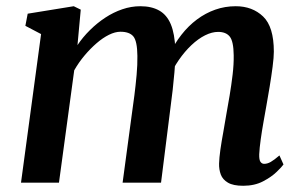

<svg xmlns="http://www.w3.org/2000/svg" viewBox="-20 -587 972 617"><path d="M239.5 -556 229 -442Q246 -467.5 269 -490.2Q292 -513 318.2 -530.2Q344.5 -547.5 373 -557.2Q401.5 -567 431 -567Q467 -567 491.5 -553.2Q516 -539.5 528.8 -509.2Q541.5 -479 543.5 -428.5Q543.5 -422 543.5 -415Q543.5 -408 543 -400.8Q542.5 -393.5 541.5 -385.5L523.5 -411Q540.5 -446.5 563 -475.2Q585.5 -504 613 -524.5Q640.5 -545 671.8 -556Q703 -567 737.5 -567Q791 -567 825.5 -534Q860 -501 860 -421Q860 -403 856 -372.2Q852 -341.5 846.5 -308Q841 -274.5 836 -247Q831.5 -221.5 826.5 -193.5Q821.5 -165.5 817.8 -138.8Q814 -112 813 -91Q812.5 -73.5 817 -67Q821.5 -60.5 829 -60.5Q839 -60.5 849.8 -66.5Q860.5 -72.5 878 -87.5L891 -58.5Q886 -51 869.2 -34.8Q852.5 -18.5 825.2 -4.2Q798 10 761.5 10Q729.5 10 712.5 0Q695.5 -10 689.5 -26.2Q683.5 -42.5 684 -61.5Q684.5 -79.5 688.2 -106Q692 -132.5 697.5 -162.2Q703 -192 707.5 -220.5Q712.5 -247.5 718 -280.5Q723.5 -313.5 727.5 -347Q731.5 -380.5 731 -409.5Q730.5 -454 718.5 -469.2Q706.5 -484.5 681 -484.5Q661 -484.5 639 -473.5Q617 -462.5 595.2 -442Q573.5 -421.5 554.5 -394Q535.5 -366.5 522.5 -334L543.5 -405Q543 -382 540.5 -354.2Q538 -326.5 535 -298.8Q532 -271 528.5 -246.5L497.5 0H374L403.5 -219Q407.5 -247 411.8 -280Q416 -313 419 -346.2Q422 -379.5 421.5 -407.5Q421 -455 408.5 -470Q396 -485 367 -485Q350 -485 330.2 -475.2Q310.5 -465.5 290.5 -448.2Q270.5 -431 251.8 -408.8Q233 -386.5 218.5 -361L169.5 0H47.5L112 -477.5L61.5 -504L69 -543L217 -567Z"/></svg>

Font: Merriweather 20pt SemiBold
Style: Italic
Weight: 600
Italic angle: -7.8°
Version: Version 2.101